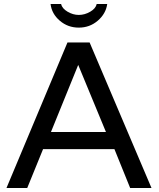

<svg xmlns="http://www.w3.org/2000/svg" viewBox="-20 -933 790 953"><path d="M505.9 -277.8 368.2 -610.8 232.9 -277.8ZM731.9 0H626L547.9 -192.9H193.8L115.2 0H12.2L314.9 -722.2H424.8ZM371.1 -858.9Q400.4 -858.9 427.7 -874.8Q455.1 -890.6 460 -913.1H512.2Q505.4 -864.7 465.3 -830.3Q425.3 -795.9 371.1 -795.9Q316.9 -795.9 276.9 -830.1Q236.8 -864.3 231 -913.1H283.2Q288.1 -891.1 315.2 -875Q342.3 -858.9 371.1 -858.9Z"/></svg>

Font: Perun
Style: Regular
Weight: 400
Version: Version 1.0000